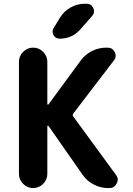

<svg xmlns="http://www.w3.org/2000/svg" viewBox="-20 -1004 695 1004"><path d="M293.9 -912.1Q314.5 -945.3 349.1 -964.8Q383.8 -984.4 422.9 -984.4H432.6Q457 -984.4 467.8 -961.9Q471.7 -953.1 471.7 -945.3Q471.7 -931.6 461.9 -920.9L400.4 -850.6Q357.4 -801.8 292 -801.8Q270.5 -801.8 259.8 -820.3Q254.9 -830.1 254.9 -838.9Q254.9 -848.6 260.7 -857.4ZM233.4 -345.7Q231.4 -347.7 229.5 -346.7Q227.5 -345.7 227.5 -343.8V-94.7Q227.5 -64.5 205.6 -42.5Q183.6 -20.5 153.3 -20.5Q123 -20.5 101.1 -42.5Q79.1 -64.5 79.1 -94.7V-680.7Q79.1 -710.9 101.1 -732.9Q123 -754.9 153.3 -754.9Q183.6 -754.9 205.6 -732.9Q227.5 -710.9 227.5 -680.7V-460Q227.5 -458 230 -457Q232.4 -456.1 233.4 -458L401.4 -686.5Q424.8 -718.8 460.4 -736.8Q496.1 -754.9 536.1 -754.9H542Q568.4 -754.9 580.1 -731.4Q585 -721.7 585 -711.9Q585 -699.2 575.2 -687.5L363.3 -410.2Q357.4 -402.3 363.3 -394.5L586.9 -88.9Q595.7 -77.1 595.7 -64.5Q595.7 -54.7 589.8 -43.9Q578.1 -20.5 551.8 -20.5H545.9Q505.9 -20.5 470.2 -39.1Q434.6 -57.6 412.1 -89.8Z"/></svg>

Font: Gen Jyuu GothicX Bold
Style: Bold
Weight: 700
Designer: Ryoko NISHIZUKA (kana &amp; ideographs); Paul D. Hunt (Latin, Greek &amp; Cyrillic); Wenlong ZHANG (bopomofo); Sandoll C
Version: Version 1.058.20140828